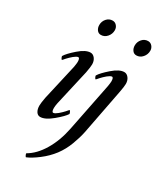

<svg xmlns="http://www.w3.org/2000/svg" viewBox="-213 -712 869 1021"><g transform="rotate(30 222.0 -201.0)"><path d="M315.4 -315.4Q319.3 -338.9 319.3 -346.7Q319.3 -371.1 309.6 -371.1Q304.7 -371.1 297.6 -366.9Q290.5 -362.8 283.4 -356.9Q276.4 -351.1 268.8 -343.8Q261.2 -336.4 255.9 -330.6Q250.5 -324.7 246.1 -319.3L241.2 -314.5Q238.8 -314.5 235.1 -321.5Q231.4 -328.6 231.4 -333Q244.1 -354.5 284.4 -389.6Q324.7 -424.8 354.5 -424.8Q370.1 -424.8 381.3 -410.2Q392.6 -395.5 392.6 -374Q392.6 -358.4 385.7 -322.3L332 -43.9Q324.7 -7.3 307.6 38.3Q290.5 84 262.7 121.1Q234.4 158.2 195.3 188Q156.2 217.8 127 229.5Q124 227.1 121.1 220.9Q118.2 214.8 118.2 210Q167.5 182.1 204.1 120.8Q240.7 59.6 256.8 -21.5ZM381.8 -630.9Q397 -630.9 407 -619.1Q417 -607.4 417 -591.8Q417 -568.4 401.6 -550.8Q386.2 -533.2 364.3 -533.2Q349.1 -533.2 340.1 -545.7Q331.1 -558.1 331.1 -575.2Q331.1 -597.7 345.7 -614.3Q360.4 -630.9 381.8 -630.9ZM108.4 -315.4Q112.3 -338.9 112.3 -346.7Q112.3 -371.1 102.5 -371.1Q97.7 -371.1 90.6 -366.9Q83.5 -362.8 76.4 -356.9Q69.3 -351.1 61.8 -343.8Q54.2 -336.4 48.8 -330.6Q43.5 -324.7 39.1 -319.3L34.2 -314.5Q31.7 -314.5 28.1 -321.5Q24.4 -328.6 24.4 -333Q37.1 -354.5 77.4 -389.6Q117.7 -424.8 147.5 -424.8Q163.1 -424.8 174.3 -410.2Q185.5 -395.5 185.5 -374Q185.5 -358.4 178.7 -322.3L128.9 -103.5Q125 -84 125 -72.3Q125 -47.9 134.8 -47.9Q139.6 -47.9 146.7 -52Q153.8 -56.2 160.9 -62Q168 -67.9 175.5 -75.2Q183.1 -82.5 188.5 -88.4Q193.8 -94.2 198.2 -99.6L203.1 -104.5Q205.6 -104.5 209.2 -97.4Q212.9 -90.3 212.9 -85.9Q200.7 -65.4 158 -29.8Q115.2 5.9 85 5.9Q69.8 5.9 60.8 -8.3Q51.8 -22.5 51.8 -44.9Q51.8 -61 58.6 -96.7ZM164.1 -630.9Q179.2 -630.9 189.2 -619.1Q199.2 -607.4 199.2 -591.8Q199.2 -568.4 183.8 -550.8Q168.5 -533.2 146.5 -533.2Q131.3 -533.2 122.3 -545.7Q113.3 -558.1 113.3 -575.2Q113.3 -597.7 127.9 -614.3Q142.6 -630.9 164.1 -630.9Z"/></g></svg>

Font: Crimson
Style: Italic
Weight: 400
Italic angle: -11°
Version: Version 0.8